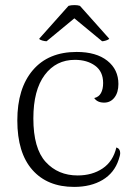

<svg xmlns="http://www.w3.org/2000/svg" viewBox="-20 -721 543 754"><path d="M48 -248Q48 -374 109 -445.5Q170 -517 281 -517Q358 -517 401.5 -482.5Q445 -448 445 -391Q445 -358 429.5 -338Q414 -318 389 -318Q362 -318 350 -336Q368 -340 376.5 -355.5Q385 -371 385 -395Q385 -440 353.5 -463Q322 -486 274 -486Q200 -486 155.5 -426.5Q111 -367 111 -256Q111 -138 159.5 -85Q208 -32 285 -32Q342 -32 383 -59.5Q424 -87 437 -142Q452 -137 452 -120Q452 -111 446 -94Q429 -42 383 -14.5Q337 13 271 13Q166 13 107 -54Q48 -121 48 -248ZM134 -569 249 -698Q258 -701 273 -701Q285 -701 294 -698L409 -569Q406 -565 396.5 -562Q387 -559 381 -559L272 -649L163 -559Q156 -559 145.5 -562Q135 -565 134 -569Z"/></svg>

Font: Arima Madurai Light
Style: Regular
Weight: 300
Designer: Joana Correia and Natanael Gama
Foundry: NDISCOVER
Version: Version 1.019